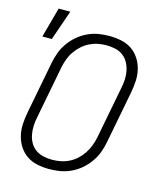

<svg xmlns="http://www.w3.org/2000/svg" viewBox="-113 -829 776 924"><g transform="rotate(15 275.0 -367.0)"><path d="M219 12Q189 12 160 6Q131 0 108 -15.5Q85 -31 69.5 -54.5Q54 -78 47 -106Q40 -134 41.5 -164Q43 -194 49 -225L99 -485Q104 -511 113.5 -537Q123 -563 140 -587Q157 -611 179.5 -630Q202 -649 228 -661Q254 -673 280.5 -677.5Q307 -682 334 -682Q364 -682 393.5 -676Q423 -670 446 -654.5Q469 -639 484.5 -615.5Q500 -592 507 -564Q514 -536 512.5 -506Q511 -476 505 -445L455 -185Q450 -159 440.5 -133Q431 -107 414 -83Q397 -59 374.5 -40Q352 -21 326 -9Q300 3 273 7.5Q246 12 219 12ZM221 -35Q242 -35 263 -39Q284 -43 304.5 -53Q325 -63 342 -78.5Q359 -94 371.5 -113Q384 -132 392 -153Q400 -174 404 -194L454 -454Q459 -477 460 -499.5Q461 -522 456.5 -543Q452 -564 442 -582Q432 -600 415.5 -612.5Q399 -625 377.5 -630Q356 -635 333 -635Q312 -635 291 -631Q270 -627 249.5 -617Q229 -607 212 -591.5Q195 -576 182 -557Q169 -538 161.5 -517Q154 -496 150 -476L100 -216Q95 -193 94 -170.5Q93 -148 97 -127Q101 -106 111 -88Q121 -70 138 -57.5Q155 -45 176.5 -40Q198 -35 221 -35ZM23 -596 64 -746H122L70 -596Z"/></g></svg>

Font: Lode Dark Term
Style: Italic
Weight: 400
Italic angle: -11°
Monospace: yes
Designer: Belleve Invis
Foundry: Belleve Invis
Version: Version 29.2.0